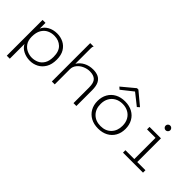

<svg xmlns="http://www.w3.org/2000/svg" viewBox="24 -1433 2353 2353"><g transform="rotate(45 1200.0 -256.5)"><path d="M78 167V-453H129V-353Q149 -403 202 -433Q255 -463 324 -463Q383 -463 433.5 -438Q484 -413 515 -362Q546 -311 546 -232Q546 -149 514 -95Q482 -41 431 -14.5Q380 12 322 12Q259 12 206 -14.5Q153 -41 130 -88V167ZM311 -32Q357 -32 398.5 -50.5Q440 -69 467 -112.5Q494 -156 494 -229Q494 -324 445 -371Q396 -418 321 -419Q270 -420 226.5 -399.5Q183 -379 156 -333.5Q129 -288 129 -213Q130 -146 159 -106.5Q188 -67 229.5 -49.5Q271 -32 311 -32Z M692 -665H750V-658Q745 -654 743.5 -647Q742 -640 742 -623V-357Q773 -407 826.5 -435Q880 -463 948 -463Q999 -463 1037 -445.5Q1075 -428 1096 -386.5Q1117 -345 1117 -272V0H1067V-270Q1067 -354 1033 -386Q999 -418 934 -418Q889 -418 844.5 -398.5Q800 -379 771 -343.5Q742 -308 742 -262V0H692Z M1500 8Q1426 8 1371.5 -21.5Q1317 -51 1286.5 -104Q1256 -157 1256 -227Q1256 -297 1286.5 -350.5Q1317 -404 1371.5 -433.5Q1426 -463 1500 -463Q1573 -463 1627.5 -433.5Q1682 -404 1712 -350.5Q1742 -297 1742 -227Q1742 -157 1712 -104Q1682 -51 1627.5 -21.5Q1573 8 1500 8ZM1500 -35Q1586 -35 1637.5 -88.5Q1689 -142 1689 -228Q1689 -287 1665 -330Q1641 -373 1598 -396.5Q1555 -420 1500 -420Q1443 -420 1400 -396Q1357 -372 1333 -329Q1309 -286 1309 -228Q1309 -140 1361.5 -87.5Q1414 -35 1500 -35ZM1350 -515 1321 -541 1488 -680H1512L1679 -541L1650 -515L1500 -634Z M1925 0V-42H2079V-410H1932V-453H2130V-42H2272V0ZM2100 -563Q2084 -563 2072 -575Q2060 -587 2060 -603Q2060 -620 2071.5 -632Q2083 -644 2100 -644Q2117 -644 2129 -632Q2141 -620 2141 -603Q2141 -587 2129 -575Q2117 -563 2100 -563Z"/></g></svg>

Font: Inconsolata Expanded Light
Style: Regular
Weight: 300
Width: 7
Monospace: yes
Designer: Raph Levien, Cyreal, Brenton Simpson
Foundry: Raph Levien, Cyreal, Google
Version: Version 3.001; ttfautohint (v1.8.2.53-6de2)